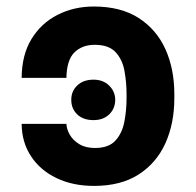

<svg xmlns="http://www.w3.org/2000/svg" viewBox="-20 -573 615 602"><path d="M47.9 -184.7H188.2Q188.9 -167.6 199 -150.2Q209.2 -132.8 228.9 -120.9Q248.6 -109 277.7 -109Q321 -109 342.2 -132.5Q363.3 -155.9 370 -191.8Q376.8 -227.6 376.8 -264.9V-277.7Q376.8 -315.3 370.2 -351Q363.6 -386.7 342.3 -409.6Q321 -432.5 276.6 -432.5Q237.9 -432.5 213.6 -408.9Q189.3 -385.3 188.2 -328.8H47.9Q48.3 -400.9 78.8 -450.8Q109.4 -500.7 160.7 -526.6Q212 -552.6 274.1 -552.6Q358.7 -552.6 414.6 -516.7Q470.5 -480.8 498.6 -418.9Q526.6 -356.9 526.6 -277.7V-264.9Q526.6 -186.1 498.6 -123.9Q470.5 -61.8 414.6 -25.9Q358.7 9.9 274.9 9.9Q208.1 9.9 157 -14.7Q105.8 -39.4 77.1 -83.3Q48.3 -127.1 47.9 -184.7ZM273.1 -196.4Q240.8 -196.4 222.1 -214.3Q203.5 -232.2 203.5 -259.6Q203.1 -286.6 222.1 -304.9Q241.1 -323.2 273.1 -323.2Q303.6 -323.2 322.4 -304.5Q341.3 -285.9 341.3 -259.6Q340.9 -232.2 322.3 -214.3Q303.6 -196.4 273.1 -196.4Z"/></svg>

Font: InterMG
Style: Bold
Weight: 700
Designer: Rasmus Andersson
Foundry: rsms
Version: Version 3.019;December 26, 2023;FontCreator 15.0.0.2955 64-b